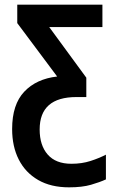

<svg xmlns="http://www.w3.org/2000/svg" viewBox="-20 -563 491 823"><path d="M276 240Q198 240 143.5 208.5Q89 177 60.5 121Q32 65 32 -10Q32 -115 84 -170Q136 -225 225 -235L54 -464V-543H419V-447H191L350 -230V-147H308Q150 -147 150 -8Q150 60 184.5 99.5Q219 139 286 139Q331 139 368 127Q405 115 434 100V206Q408 218 370 229Q332 240 276 240Z"/></svg>

Font: Noto Sans Condensed SemiBold
Style: Regular
Weight: 600
Width: 3
Designer: Monotype Design Team
Foundry: Monotype Imaging Inc.
Version: Version 2.013; ttfautohint (v1.8.4.7-5d5b)